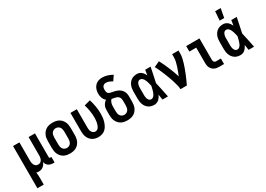

<svg xmlns="http://www.w3.org/2000/svg" viewBox="-2 -1719 4005 2896"><g transform="rotate(-30 2000.0 -271.0)"><path d="M59 215V-520H170V-200Q170 -187 171.5 -174Q173 -161 176.5 -148.5Q180 -136 186.5 -125Q193 -114 202.5 -105Q212 -96 224.5 -92Q237 -88 250 -88Q263 -88 275.5 -92Q288 -96 297.5 -105Q307 -114 313.5 -125Q320 -136 323.5 -148.5Q327 -161 328.5 -174Q330 -187 330 -200V-520H441V-108Q441 -104 442 -100Q443 -96 446 -93Q449 -90 453 -89Q457 -88 461 -88H478V8H461Q439 8 417 3.5Q395 -1 376.5 -13Q358 -25 346 -44Q334 -63 331 -85Q323 -65 311 -47.5Q299 -30 282.5 -17Q266 -4 245.5 2Q225 8 204 8Q194 8 183.5 6.5Q173 5 163 2Q167 28 168.5 54.5Q170 81 170 107V215Z M750 8Q723 8 695.5 3Q668 -2 644 -15Q620 -28 601.5 -48.5Q583 -69 571.5 -93.5Q560 -118 555.5 -145.5Q551 -173 551 -200V-320Q551 -347 555.5 -374.5Q560 -402 571.5 -426.5Q583 -451 601.5 -471.5Q620 -492 644 -505Q668 -518 695.5 -523Q723 -528 750 -528Q777 -528 804.5 -523Q832 -518 856 -505Q880 -492 898.5 -471.5Q917 -451 928.5 -426.5Q940 -402 944.5 -374.5Q949 -347 949 -320V-200Q949 -173 944.5 -145.5Q940 -118 928.5 -93.5Q917 -69 898.5 -48.5Q880 -28 856 -15Q832 -2 804.5 3Q777 8 750 8ZM750 -88Q770 -88 788.5 -97Q807 -106 818.5 -123Q830 -140 834 -160Q838 -180 838 -200V-320Q838 -340 834 -360Q830 -380 818.5 -397Q807 -414 788.5 -423Q770 -432 750 -432Q730 -432 711.5 -423Q693 -414 681.5 -397Q670 -380 666 -360Q662 -340 662 -320V-200Q662 -180 666 -160Q670 -140 681.5 -123Q693 -106 711.5 -97Q730 -88 750 -88Z M1246 8Q1219 8 1193 2Q1167 -4 1144.5 -17.5Q1122 -31 1105 -51.5Q1088 -72 1077.5 -96.5Q1067 -121 1063 -147.5Q1059 -174 1059 -200V-520H1170V-200Q1170 -181 1173 -162Q1176 -143 1185 -126.5Q1194 -110 1210.5 -99Q1227 -88 1245 -88Q1260 -88 1274 -94.5Q1288 -101 1297 -112.5Q1306 -124 1312 -137.5Q1318 -151 1322.5 -165.5Q1327 -180 1330 -194.5Q1333 -209 1334.5 -223.5Q1336 -238 1337 -253Q1338 -268 1338 -283Q1338 -340 1328 -397.5Q1318 -455 1302 -510L1408 -538Q1427 -476 1438 -412Q1449 -348 1449 -283Q1449 -250 1445.5 -217Q1442 -184 1432.5 -151.5Q1423 -119 1407.5 -89Q1392 -59 1368 -36Q1344 -13 1311.5 -2.5Q1279 8 1246 8Z M1750 8Q1723 8 1695.5 3Q1668 -2 1644 -15Q1620 -28 1601.5 -48.5Q1583 -69 1571.5 -93.5Q1560 -118 1555.5 -145.5Q1551 -173 1551 -200V-279Q1551 -300 1554.5 -321Q1558 -342 1567.5 -361Q1577 -380 1591 -396Q1605 -412 1623 -424Q1608 -435 1597 -451Q1586 -467 1579 -485Q1572 -503 1569 -522Q1566 -541 1566 -560Q1566 -584 1570.5 -607.5Q1575 -631 1585 -652.5Q1595 -674 1611 -692Q1627 -710 1648 -721.5Q1669 -733 1692.5 -738Q1716 -743 1739 -743Q1785 -743 1829 -728.5Q1873 -714 1912 -692L1856 -609Q1844 -616 1831 -622.5Q1818 -629 1805 -634.5Q1792 -640 1778 -643.5Q1764 -647 1749 -647Q1733 -647 1718 -641Q1703 -635 1693.5 -622Q1684 -609 1681 -593Q1678 -577 1678 -561Q1678 -546 1681.5 -530Q1685 -514 1695.5 -502.5Q1706 -491 1721.5 -486Q1737 -481 1752.5 -478.5Q1768 -476 1783.5 -472.5Q1799 -469 1814.5 -465Q1830 -461 1844.5 -455Q1859 -449 1872.5 -441Q1886 -433 1898 -422.5Q1910 -412 1919 -399Q1928 -386 1934.5 -371.5Q1941 -357 1944.5 -341.5Q1948 -326 1948.5 -310.5Q1949 -295 1949 -279V-200Q1949 -173 1944.5 -145.5Q1940 -118 1928.5 -93.5Q1917 -69 1898.5 -48.5Q1880 -28 1856 -15Q1832 -2 1804.5 3Q1777 8 1750 8ZM1750 -88Q1770 -88 1788.5 -97Q1807 -106 1818.5 -123Q1830 -140 1834 -160Q1838 -180 1838 -200V-279Q1838 -296 1835 -313Q1832 -330 1822.5 -344Q1813 -358 1798.5 -366.5Q1784 -375 1767.5 -379Q1751 -383 1734.5 -386Q1718 -389 1701 -392Q1689 -382 1681.5 -368.5Q1674 -355 1669.5 -340Q1665 -325 1663.5 -309.5Q1662 -294 1662 -279V-200Q1662 -180 1666 -160Q1670 -140 1681.5 -123Q1693 -106 1711.5 -97Q1730 -88 1750 -88Z M2219 8Q2194 8 2168.5 2Q2143 -4 2121.5 -18.5Q2100 -33 2084 -54Q2068 -75 2059 -99Q2050 -123 2046.5 -148.5Q2043 -174 2043 -200V-320Q2043 -346 2046.5 -371.5Q2050 -397 2059 -421Q2068 -445 2084 -466Q2100 -487 2121.5 -501.5Q2143 -516 2168.5 -522Q2194 -528 2219 -528Q2241 -528 2261 -520.5Q2281 -513 2297 -499Q2313 -485 2325 -467.5Q2337 -450 2346 -431Q2350 -454 2353.5 -476Q2357 -498 2360 -520H2455Q2441 -456 2428.5 -391.5Q2416 -327 2401 -263Q2417 -198 2430 -132Q2443 -66 2457 0H2362Q2358 -23 2354.5 -46.5Q2351 -70 2348 -93Q2338 -74 2326 -55.5Q2314 -37 2298 -22.5Q2282 -8 2261.5 0Q2241 8 2219 8ZM2219 -88Q2237 -88 2252 -99.5Q2267 -111 2276.5 -126.5Q2286 -142 2292 -159Q2298 -176 2303 -193.5Q2308 -211 2312 -228.5Q2316 -246 2320 -264Q2316 -281 2312 -298Q2308 -315 2303 -331.5Q2298 -348 2291.5 -364.5Q2285 -381 2275.5 -395.5Q2266 -410 2251.5 -421Q2237 -432 2219 -432Q2207 -432 2196 -426.5Q2185 -421 2177.5 -411.5Q2170 -402 2165.5 -391Q2161 -380 2158.5 -368Q2156 -356 2155 -344Q2154 -332 2154 -320V-200Q2154 -188 2155 -176Q2156 -164 2158.5 -152Q2161 -140 2165.5 -129Q2170 -118 2177.5 -108.5Q2185 -99 2196 -93.5Q2207 -88 2219 -88Z M2675 0Q2675 -32 2667 -63.5Q2659 -95 2650 -126Q2641 -157 2631 -187Q2621 -217 2609.5 -247.5Q2598 -278 2586 -307.5Q2574 -337 2561.5 -366.5Q2549 -396 2535 -425Q2521 -454 2506 -482L2604 -528Q2626 -487 2646 -444Q2666 -401 2684 -357.5Q2702 -314 2718.5 -270Q2735 -226 2749 -181Q2763 -215 2776.5 -250Q2790 -285 2801.5 -321Q2813 -357 2821.5 -393.5Q2830 -430 2830 -468V-520H2941V-468Q2941 -427 2932 -386.5Q2923 -346 2910.5 -306.5Q2898 -267 2883.5 -228Q2869 -189 2853.5 -151Q2838 -113 2821 -75Q2804 -37 2786 0Z M3349 0Q3328 0 3307.5 -3.5Q3287 -7 3268.5 -16Q3250 -25 3235 -40Q3220 -55 3210.5 -74Q3201 -93 3197.5 -113.5Q3194 -134 3194 -155V-424H3075V-520H3306V-155Q3306 -144 3307.5 -134Q3309 -124 3314.5 -115Q3320 -106 3329.5 -101Q3339 -96 3349 -96H3434V0Z M3719 8Q3694 8 3668.5 2Q3643 -4 3621.5 -18.5Q3600 -33 3584 -54Q3568 -75 3559 -99Q3550 -123 3546.5 -148.5Q3543 -174 3543 -200V-320Q3543 -346 3546.5 -371.5Q3550 -397 3559 -421Q3568 -445 3584 -466Q3600 -487 3621.5 -501.5Q3643 -516 3668.5 -522Q3694 -528 3719 -528Q3741 -528 3761 -520.5Q3781 -513 3797 -499Q3813 -485 3825 -467.5Q3837 -450 3846 -431Q3850 -454 3853.5 -476Q3857 -498 3860 -520H3955Q3941 -456 3928.5 -391.5Q3916 -327 3901 -263Q3917 -198 3930 -132Q3943 -66 3957 0H3862Q3858 -23 3854.5 -46.5Q3851 -70 3848 -93Q3838 -74 3826 -55.5Q3814 -37 3798 -22.5Q3782 -8 3761.5 0Q3741 8 3719 8ZM3719 -88Q3737 -88 3752 -99.5Q3767 -111 3776.5 -126.5Q3786 -142 3792 -159Q3798 -176 3803 -193.5Q3808 -211 3812 -228.5Q3816 -246 3820 -264Q3816 -281 3812 -298Q3808 -315 3803 -331.5Q3798 -348 3791.5 -364.5Q3785 -381 3775.5 -395.5Q3766 -410 3751.5 -421Q3737 -432 3719 -432Q3707 -432 3696 -426.5Q3685 -421 3677.5 -411.5Q3670 -402 3665.5 -391Q3661 -380 3658.5 -368Q3656 -356 3655 -344Q3654 -332 3654 -320V-200Q3654 -188 3655 -176Q3656 -164 3658.5 -152Q3661 -140 3665.5 -129Q3670 -118 3677.5 -108.5Q3685 -99 3696 -93.5Q3707 -88 3719 -88ZM3704 -600 3716 -757H3812L3783 -600Z"/></g></svg>

Font: Iosevka Curly
Style: Bold
Weight: 700
Monospace: yes
Designer: Belleve Invis
Foundry: Belleve Invis
Version: Version 22.1.2; ttfautohint (v1.8.4)